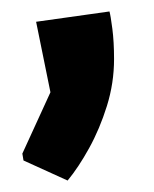

<svg xmlns="http://www.w3.org/2000/svg" viewBox="-20 -152 268 335"><path d="M21 128 19 116 68 9 43 -114 171 -132Q173 -125 176 -102Q179 -79 179 -49Q179 -7 166.5 33Q154 73 135.5 106.5Q117 140 98 163Z"/></svg>

Font: Kreon Light SemiBold
Style: Regular
Weight: 600
Version: Version 2.002